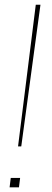

<svg xmlns="http://www.w3.org/2000/svg" viewBox="-20 -800 220 820"><path d="M132.8 -779.8H152.8L70.8 -174.8H57.1ZM65.9 -40 61 0H21L25.9 -40Z"/></svg>

Font: Cooper Hewitt
Style: Thin Italic
Weight: 702
Designer: Village Type and Design LLC
Foundry: Cooper Hewitt Smithsonian Design Museum
Version: 1.000